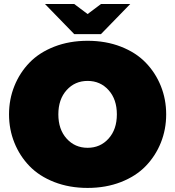

<svg xmlns="http://www.w3.org/2000/svg" viewBox="-20 -920 873 957"><path d="M416.7 -750H350L204.2 -900H350L416.7 -850L483.3 -900H629.2L483.3 -750ZM51.7 -208.8Q25 -275 25 -350Q25 -425 51.7 -491.2Q78.3 -557.5 127.1 -607.9Q175.8 -658.3 250.8 -687.5Q325.8 -716.7 416.7 -716.7Q507.5 -716.7 582.5 -687.5Q657.5 -658.3 706.2 -607.9Q755 -557.5 781.7 -491.2Q808.3 -425 808.3 -350Q808.3 -275 781.7 -208.8Q755 -142.5 706.2 -92.1Q657.5 -41.7 582.5 -12.5Q507.5 16.7 416.7 16.7Q325.8 16.7 250.8 -12.5Q175.8 -41.7 127.1 -92.1Q78.3 -142.5 51.7 -208.8ZM312.1 -470.8Q270.8 -425 270.8 -350Q270.8 -275 312.1 -229.2Q353.3 -183.3 416.7 -183.3Q480 -183.3 521.2 -229.2Q562.5 -275 562.5 -350Q562.5 -425 521.2 -470.8Q480 -516.7 416.7 -516.7Q353.3 -516.7 312.1 -470.8Z"/></svg>

Font: BoonTook
Style: Regular
Weight: 400
Designer: Sungsit Sawaiwan
Foundry: FontUni
Version: Version 3.0